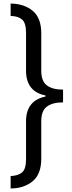

<svg xmlns="http://www.w3.org/2000/svg" viewBox="-20 -820 406 1084"><path d="M40 -800Q116 -799 164.5 -759Q213 -719 213 -632V-420Q213 -362 244.5 -338Q276 -314 336 -314V-242Q276 -242 244.5 -218Q213 -194 213 -137V76Q213 164 163.5 204Q114 244 40 244V174Q83 172 105 153Q127 134 127 79V-135Q127 -252 237 -275V-281Q127 -303 127 -421V-635Q127 -690 105 -709.5Q83 -729 40 -730Z"/></svg>

Font: Noto Sans Tamil SemiCondensed
Style: Regular
Weight: 400
Width: 4
Designer: Jelle Bosma - Monotype Design Team
Foundry: Monotype Imaging Inc.
Version: Version 2.004; ttfautohint (v1.8.4.7-5d5b)